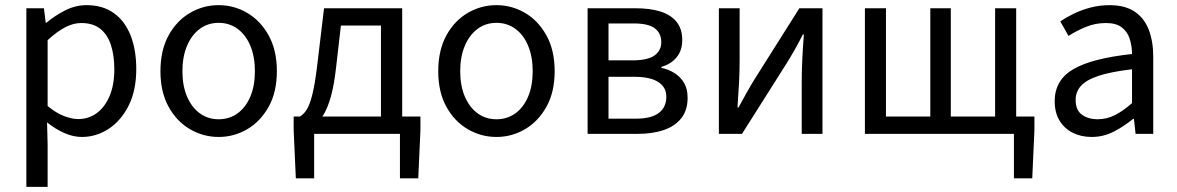

<svg xmlns="http://www.w3.org/2000/svg" viewBox="-20 -518 4554 743"><path d="M82 205.1V-486.1H150L156.9 -430H159.6Q192.7 -457.9 232.6 -478Q272.6 -498.1 314.6 -498.1Q377.4 -498.1 420.3 -467.5Q463.1 -437 485.2 -381.3Q507.3 -325.5 507.3 -250.4Q507.3 -167.6 477.7 -109Q448 -50.4 400.2 -19.2Q352.3 12 296.8 12Q263.9 12 229.7 -2.9Q195.5 -17.8 162.1 -44.3L164.3 40.5V205.1ZM282.6 -57.2Q322.8 -57.2 354.4 -80.3Q385.9 -103.3 404.1 -146.5Q422.4 -189.7 422.4 -249.7Q422.4 -303.3 409.3 -343.7Q396.2 -384 368.1 -406.5Q340 -428.9 294.2 -428.9Q263.8 -428.9 232 -412.3Q200.2 -395.8 164.3 -362.5V-107.8Q197.6 -80.2 228.3 -68.7Q259 -57.2 282.6 -57.2Z M826.2 12Q766.6 12 715.1 -18.1Q663.7 -48.1 632.3 -105Q600.9 -161.9 600.9 -242.4Q600.9 -323.5 632.3 -380.8Q663.7 -438 715.1 -468Q766.6 -498.1 826.2 -498.1Q885.7 -498.1 936.9 -468Q988 -438 1019.7 -380.8Q1051.4 -323.5 1051.4 -242.4Q1051.4 -161.9 1019.7 -105Q988 -48.1 936.9 -18.1Q885.7 12 826.2 12ZM826.2 -56.5Q868 -56.5 899.8 -79.7Q931.6 -102.9 949 -144.8Q966.4 -186.7 966.4 -242.4Q966.4 -298.1 949 -340.3Q931.6 -382.6 899.8 -406.1Q868 -429.6 826.2 -429.6Q784.4 -429.6 752.9 -406.1Q721.4 -382.6 703.6 -340.3Q685.9 -298.1 685.9 -242.4Q685.9 -186.7 703.6 -144.8Q721.4 -102.9 752.9 -79.7Q784.4 -56.5 826.2 -56.5Z M1195.7 0V172H1124.8L1116.4 -14.9V-67H1607V-14.9L1598.6 172H1527.7V0ZM1454.2 -24.7V-419.1H1299.2L1280.3 -254.8Q1272.7 -187.5 1260.2 -143.3Q1247.6 -99.1 1231.5 -73.3Q1215.3 -47.5 1196.7 -35Q1178.2 -22.6 1158.7 -18.8L1140.3 -67Q1153.8 -74.3 1165.8 -92Q1177.8 -109.7 1188.4 -151.1Q1198.9 -192.4 1208.2 -270.8L1234 -486.1H1536.4V-24.7Z M1901.2 12Q1841.6 12 1790.1 -18.1Q1738.7 -48.1 1707.3 -105Q1675.9 -161.9 1675.9 -242.4Q1675.9 -323.5 1707.3 -380.8Q1738.7 -438 1790.1 -468Q1841.6 -498.1 1901.2 -498.1Q1960.7 -498.1 2011.9 -468Q2063 -438 2094.7 -380.8Q2126.4 -323.5 2126.4 -242.4Q2126.4 -161.9 2094.7 -105Q2063 -48.1 2011.9 -18.1Q1960.7 12 1901.2 12ZM1901.2 -56.5Q1943 -56.5 1974.8 -79.7Q2006.6 -102.9 2024 -144.8Q2041.4 -186.7 2041.4 -242.4Q2041.4 -298.1 2024 -340.3Q2006.6 -382.6 1974.8 -406.1Q1943 -429.6 1901.2 -429.6Q1859.4 -429.6 1827.9 -406.1Q1796.4 -382.6 1778.6 -340.3Q1760.9 -298.1 1760.9 -242.4Q1760.9 -186.7 1778.6 -144.8Q1796.4 -102.9 1827.9 -79.7Q1859.4 -56.5 1901.2 -56.5Z M2253.9 0V-486H2440.9Q2494.4 -486 2534.5 -473.8Q2574.7 -461.6 2597.4 -434.4Q2620.1 -407.1 2620.1 -362.8Q2620.1 -322.6 2598.4 -296.3Q2576.8 -270.1 2539.2 -259.1V-255.5Q2566.7 -249.8 2589.7 -235.5Q2612.7 -221.2 2626.8 -197.8Q2640.9 -174.5 2640.9 -139.7Q2640.9 -91.2 2616.3 -60.3Q2591.7 -29.4 2548.5 -14.7Q2505.2 0 2448.6 0ZM2334.8 -284.4H2426.8Q2487 -284.4 2513 -303.6Q2539 -322.7 2539 -354.7Q2539 -389.5 2514 -408.4Q2489 -427.3 2432.5 -427.3H2334.8ZM2334.8 -58.7H2439.8Q2500.6 -58.7 2529.6 -81Q2558.6 -103.2 2558.6 -143.7Q2558.6 -180.5 2527.2 -200.7Q2495.9 -220.8 2434.3 -220.8H2334.8Z M2761.9 0V-486H2842.2V-284.1Q2842.2 -244.1 2840 -198.9Q2837.7 -153.8 2833.9 -102.1H2837.9Q2852.3 -128.8 2869.5 -159.5Q2886.8 -190.2 2900.5 -212.2L3073.3 -486H3162.8V0H3082.5V-202.5Q3082.5 -241.3 3084.6 -286.7Q3086.8 -332.2 3090.8 -384.5H3086.8Q3073.1 -357 3055.8 -326.5Q3038.6 -296.1 3024.2 -273.1L2851.4 0Z M3903.7 172V0H3865.6V-67H3983V-14.9L3974.6 172ZM3327 0V-486.1H3408.5V-67H3580.1V-486.1H3659.4V-67H3830.9V-486.1H3912.4V0Z M4204.3 12Q4163.6 12 4131.2 -4.3Q4098.8 -20.5 4080.1 -51.5Q4061.4 -82.4 4061.4 -126.2Q4061.4 -208 4133.4 -250.2Q4205.4 -292.3 4360.7 -309Q4360.5 -339.5 4352 -367Q4343.5 -394.6 4321.5 -411.7Q4299.4 -428.9 4259.9 -428.9Q4218.1 -428.9 4181.1 -413.4Q4144 -397.9 4114.9 -379L4083 -435.4Q4105.3 -450.4 4135 -464.9Q4164.7 -479.4 4199.9 -488.7Q4235.1 -498 4274.1 -498Q4333.2 -498 4370.4 -473.3Q4407.6 -448.6 4425.2 -403.6Q4442.8 -358.6 4442.8 -297.7V0H4374.5L4368.1 -57.9H4364.8Q4329.7 -29.1 4289.8 -8.5Q4249.9 12 4204.3 12ZM4227.2 -56.5Q4262.6 -56.5 4294.1 -72.3Q4325.6 -88.1 4360.7 -118.9V-249.9Q4279 -240.4 4231.3 -224.5Q4183.6 -208.6 4163 -185.6Q4142.5 -162.7 4142.5 -131.5Q4142.5 -91.2 4167.3 -73.8Q4192.1 -56.5 4227.2 -56.5Z"/></svg>

Font: SourceSans3VF
Style: Regular
Weight: 200
Designer: Paul D. Hunt
Foundry: Adobe
Version: Version 3.052;hotconv 1.1.0;makeotfexe 2.6.0